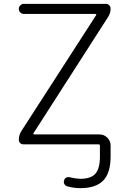

<svg xmlns="http://www.w3.org/2000/svg" viewBox="-20 -774 671 1001"><path d="M154.3 -79.1Q153.3 -77.1 154.3 -75.2Q155.3 -73.2 158.2 -73.2H499Q522.5 -73.2 539.6 -56.2Q556.6 -39.1 556.6 -15.6V42Q556.6 127.9 518.1 167.5Q479.5 207 398.4 207Q365.2 207 330.1 197.3Q320.3 194.3 315.4 185.1Q310.5 175.8 314.5 166Q316.4 156.2 325.7 151.9Q335 147.5 344.7 150.4Q371.1 157.2 398.4 158.2Q454.1 158.2 477.5 131.3Q501 104.5 501 42V-13.7Q501 -21.5 494.1 -21.5H101.6Q91.8 -21.5 85 -28.3Q78.1 -35.2 78.1 -44.9Q78.1 -69.3 90.8 -89.8L481.4 -695.3Q482.4 -697.3 481.4 -699.2Q480.5 -701.2 478.5 -701.2H104.5Q93.8 -701.2 85.9 -709Q78.1 -716.8 78.1 -727.5Q78.1 -738.3 85.9 -746.1Q93.8 -753.9 104.5 -753.9H532.2Q542 -753.9 549.3 -746.6Q556.6 -739.3 556.6 -729.5Q556.6 -705.1 543 -684.6Z"/></svg>

Font: Gen Jyuu Gothic P Light
Style: Regular
Weight: 200
Designer: [Source Han Sans]
Ryoko NISHIZUKA  (kana & ideographs); Paul D. Hunt (Latin, Greek & Cyrillic); Wenlong ZHANG  (bopomofo
Version: Version 1.002.20150607